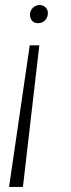

<svg xmlns="http://www.w3.org/2000/svg" viewBox="-20 -551 282 762"><path d="M170 -499Q170 -482 159 -470.5Q148 -459 131 -459Q116 -459 107.5 -468.5Q99 -478 99 -493Q99 -509 110.5 -520Q122 -531 137 -531Q151 -531 160.5 -522Q170 -513 170 -499ZM98 -371H136L71 191H16Z"/></svg>

Font: Bellota Text Light
Style: Italic
Weight: 300
Italic angle: -7.5°
Designer: Kemie Guaida
Foundry: Kemie Guaida
Version: Version 4.001